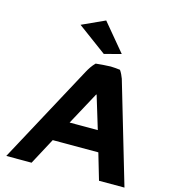

<svg xmlns="http://www.w3.org/2000/svg" viewBox="-140 -1102 1092 1224"><g transform="rotate(15 406.0 -489.5)"><path d="M796 10 600 -656C593 -675 585 -692 574 -708C554 -710 535 -713 512 -713C476 -712 444 -709 414 -706C393 -685 378 -661 366 -639L16 10H183L276 -164H577L628 10ZM351 -300 469 -518 472 -514 537 -300ZM559 -808 408 -989 257 -920 448 -779Z"/></g></svg>

Font: Bluebird
Style: SfBdExtObl
Weight: 700
Designer: Jasper
Foundry: Cannot Into Space Fonts
Version: Version 0.98